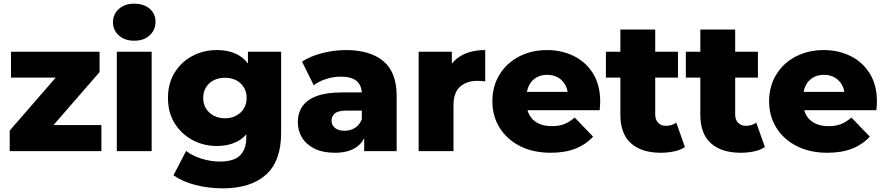

<svg xmlns="http://www.w3.org/2000/svg" viewBox="-20 -824 4829 1047"><path d="M33 0V-112L337 -462L369 -401H40V-542H523V-431L218 -80L186 -142H533V0Z M617 0V-542H807V0ZM712 -602Q660 -602 628 -631Q596 -660 596 -703Q596 -746 628 -775Q660 -804 712 -804Q764 -804 796 -776.5Q828 -749 828 -706Q828 -661 796.5 -631.5Q765 -602 712 -602Z M1195 203Q1117 203 1046.5 185Q976 167 926 132L995 -1Q1029 26 1079.5 41.5Q1130 57 1178 57Q1255 57 1289 23.5Q1323 -10 1323 -74V-138L1333 -290L1332 -443V-542H1513V-99Q1513 55 1430 129Q1347 203 1195 203ZM1162 -28Q1090 -28 1029.5 -60.5Q969 -93 932.5 -151.5Q896 -210 896 -290Q896 -370 932.5 -428.5Q969 -487 1029.5 -519Q1090 -551 1162 -551Q1231 -551 1280 -523.5Q1329 -496 1354.5 -438Q1380 -380 1380 -290Q1380 -200 1354.5 -142Q1329 -84 1280 -56Q1231 -28 1162 -28ZM1207 -179Q1241 -179 1267.5 -193Q1294 -207 1309.5 -232Q1325 -257 1325 -290Q1325 -323 1309.5 -348Q1294 -373 1267.5 -386.5Q1241 -400 1207 -400Q1173 -400 1146 -386.5Q1119 -373 1103.5 -348Q1088 -323 1088 -290Q1088 -257 1103.5 -232Q1119 -207 1146 -193Q1173 -179 1207 -179Z M1966 0V-101L1953 -126V-312Q1953 -357 1925.5 -381.5Q1898 -406 1838 -406Q1799 -406 1759 -393.5Q1719 -381 1691 -359L1627 -488Q1673 -518 1737.5 -534.5Q1802 -551 1866 -551Q1998 -551 2070.5 -490.5Q2143 -430 2143 -301V0ZM1806 9Q1741 9 1696 -13Q1651 -35 1627.5 -73Q1604 -111 1604 -158Q1604 -208 1629.5 -244.5Q1655 -281 1708 -300.5Q1761 -320 1845 -320H1973V-221H1871Q1825 -221 1806.5 -206Q1788 -191 1788 -166Q1788 -141 1807 -126Q1826 -111 1859 -111Q1890 -111 1915.5 -126.5Q1941 -142 1953 -174L1979 -104Q1964 -48 1920.5 -19.5Q1877 9 1806 9Z M2263 0V-542H2444V-384L2417 -429Q2441 -490 2495 -520.5Q2549 -551 2626 -551V-380Q2613 -382 2603.5 -382.5Q2594 -383 2583 -383Q2525 -383 2489 -351.5Q2453 -320 2453 -249V0Z M2983 9Q2887 9 2815.5 -27.5Q2744 -64 2704.5 -127.5Q2665 -191 2665 -272Q2665 -353 2703.5 -416.5Q2742 -480 2810 -515.5Q2878 -551 2963 -551Q3043 -551 3109 -518.5Q3175 -486 3214 -423Q3253 -360 3253 -270Q3253 -260 3252 -247Q3251 -234 3250 -223H2821V-323H3149L3077 -295Q3078 -332 3063.5 -359Q3049 -386 3023.5 -401Q2998 -416 2964 -416Q2930 -416 2904.5 -401Q2879 -386 2865 -358.5Q2851 -331 2851 -294V-265Q2851 -225 2867.5 -196Q2884 -167 2915 -151.5Q2946 -136 2989 -136Q3029 -136 3057.5 -147.5Q3086 -159 3114 -183L3214 -79Q3175 -36 3118 -13.5Q3061 9 2983 9Z M3583 9Q3479 9 3421 -42.5Q3363 -94 3363 -198V-663H3553V-200Q3553 -171 3569 -154.5Q3585 -138 3610 -138Q3644 -138 3668 -155L3715 -22Q3691 -6 3656 1.5Q3621 9 3583 9ZM3284 -401V-542H3677V-401Z M4019 9Q3915 9 3857 -42.5Q3799 -94 3799 -198V-663H3989V-200Q3989 -171 4005 -154.5Q4021 -138 4046 -138Q4080 -138 4104 -155L4151 -22Q4127 -6 4092 1.5Q4057 9 4019 9ZM3720 -401V-542H4113V-401Z M4492 9Q4396 9 4324.5 -27.5Q4253 -64 4213.5 -127.5Q4174 -191 4174 -272Q4174 -353 4212.5 -416.5Q4251 -480 4319 -515.5Q4387 -551 4472 -551Q4552 -551 4618 -518.5Q4684 -486 4723 -423Q4762 -360 4762 -270Q4762 -260 4761 -247Q4760 -234 4759 -223H4330V-323H4658L4586 -295Q4587 -332 4572.5 -359Q4558 -386 4532.5 -401Q4507 -416 4473 -416Q4439 -416 4413.5 -401Q4388 -386 4374 -358.5Q4360 -331 4360 -294V-265Q4360 -225 4376.5 -196Q4393 -167 4424 -151.5Q4455 -136 4498 -136Q4538 -136 4566.5 -147.5Q4595 -159 4623 -183L4723 -79Q4684 -36 4627 -13.5Q4570 9 4492 9Z"/></svg>

Font: Montserrat Thin ExtraBold
Style: Regular
Weight: 800
Version: Version 9.000